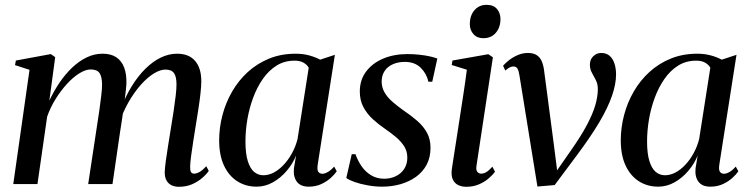

<svg xmlns="http://www.w3.org/2000/svg" viewBox="-20 -742 3016 774"><path d="M202.5 -511.5 179 -336.5Q197 -375 220.2 -409.2Q243.5 -443.5 271.2 -469.8Q299 -496 329.8 -510.8Q360.5 -525.5 394 -525.5Q427.5 -525.5 449 -511Q470.5 -496.5 480.8 -469Q491 -441.5 489.5 -402.5Q489 -394.5 487.5 -379.8Q486 -365 483.5 -346.2Q481 -327.5 477.5 -307L466 -300Q485 -352 510.5 -393.5Q536 -435 565.8 -464.5Q595.5 -494 628 -509.8Q660.5 -525.5 693.5 -525.5Q741.5 -525.5 766.5 -496.5Q791.5 -467.5 791.5 -414.5Q791.5 -394.5 788.2 -365.5Q785 -336.5 779.8 -302.8Q774.5 -269 769 -235Q764 -204 759 -172.2Q754 -140.5 750.5 -114Q747 -87.5 746.5 -71Q746 -55.5 749.8 -48.8Q753.5 -42 762.5 -42Q772.5 -42 784.5 -48.8Q796.5 -55.5 811.5 -72L821.5 -53Q811.5 -38.5 794.5 -24Q777.5 -9.5 754.2 0.8Q731 11 701 11Q684.5 11 671.5 4.8Q658.5 -1.5 651.2 -14.5Q644 -27.5 644 -48Q644.5 -62.5 648.2 -91.8Q652 -121 658 -157.2Q664 -193.5 669.5 -228.5Q675 -262 680 -294.8Q685 -327.5 688.2 -355.5Q691.5 -383.5 691.5 -401.5Q691.5 -433 681.5 -447.2Q671.5 -461.5 646.5 -461.5Q626 -461.5 600.5 -446Q575 -430.5 548.5 -401Q522 -371.5 498.5 -330.8Q475 -290 459 -240.5L478.5 -309.5Q476.5 -293 474.2 -276.5Q472 -260 469.2 -243.2Q466.5 -226.5 464 -210L433.5 0H335.5L370 -228Q375.5 -262 380.2 -295.2Q385 -328.5 388.2 -356.5Q391.5 -384.5 391.5 -401.5Q391 -433.5 381 -447.8Q371 -462 345.5 -462Q325 -462 300 -446.5Q275 -431 250.2 -404Q225.5 -377 204.2 -343Q183 -309 170 -271.5L131 0H33.5L99 -460.5L40.5 -479.5L44 -498L185 -524Z M1261 -80Q1257.5 -58 1263 -49.8Q1268.5 -41.5 1280 -41.5Q1289 -41.5 1301.5 -48.5Q1314 -55.5 1327 -70.5L1337.5 -51.5Q1330 -40 1314.2 -25.5Q1298.5 -11 1275.8 -0.2Q1253 10.5 1224.5 10.5Q1191.5 10.5 1176.5 -9.8Q1161.5 -30 1165 -64L1173.5 -115Q1160.5 -82.5 1136.2 -53.8Q1112 -25 1080.5 -7.2Q1049 10.5 1014.5 10.5Q970.5 10.5 936.2 -11.5Q902 -33.5 882.8 -75Q863.5 -116.5 863.5 -176Q863.5 -227.5 876.8 -278Q890 -328.5 915.8 -373Q941.5 -417.5 979 -451.8Q1016.5 -486 1065 -505.8Q1113.5 -525.5 1172 -525.5Q1200 -525.5 1225 -519Q1250 -512.5 1270.5 -501.5L1330 -521ZM1224.5 -469Q1218 -481 1203.8 -489.2Q1189.5 -497.5 1167.5 -497.5Q1127 -497.5 1095.2 -477.8Q1063.5 -458 1040 -424.5Q1016.5 -391 1000.8 -348.8Q985 -306.5 977.2 -260.8Q969.5 -215 969.5 -171.5Q969.5 -123 978.8 -93Q988 -63 1004.2 -49.2Q1020.5 -35.5 1041.5 -35.5Q1063 -35.5 1083.8 -46.5Q1104.5 -57.5 1123.2 -77.2Q1142 -97 1156.8 -123.8Q1171.5 -150.5 1179.5 -181.5Z M1722.5 -412.5H1707Q1700 -445 1676 -468.8Q1652 -492.5 1612 -492.5Q1585 -492.5 1564 -483.2Q1543 -474 1531 -456.5Q1519 -439 1518.5 -414.5Q1518.5 -390.5 1529.5 -370.8Q1540.5 -351 1559.8 -333.8Q1579 -316.5 1603 -299.5Q1636.5 -277 1661.8 -255Q1687 -233 1701.2 -207Q1715.5 -181 1715.5 -146.5Q1715.5 -107.5 1700 -78.2Q1684.5 -49 1657 -29.2Q1629.5 -9.5 1594.5 0.5Q1559.5 10.5 1520.5 10.5Q1492 10.5 1462.5 5.2Q1433 0 1409.8 -8.2Q1386.5 -16.5 1376 -24.5L1398 -120.5H1413Q1422.5 -93.5 1438.2 -71Q1454 -48.5 1476.8 -35Q1499.5 -21.5 1528.5 -21.5Q1554.5 -21.5 1575.8 -31.8Q1597 -42 1609.5 -61.2Q1622 -80.5 1622 -106.5Q1622 -132.5 1609 -152.8Q1596 -173 1574.8 -190.5Q1553.5 -208 1529 -225Q1505.5 -241 1483 -261.5Q1460.5 -282 1445.5 -309.2Q1430.5 -336.5 1430.5 -373Q1430.5 -420 1456 -453.8Q1481.5 -487.5 1524.8 -505.8Q1568 -524 1622 -524Q1646.5 -524 1670 -521.5Q1693.5 -519 1712.5 -514.8Q1731.5 -510.5 1743 -506Z M1860 11Q1841.5 11 1827 4Q1812.5 -3 1805.2 -18.8Q1798 -34.5 1801.5 -60.5Q1803 -71.5 1807.8 -101.8Q1812.5 -132 1819.2 -175Q1826 -218 1833.5 -267.5Q1841 -317 1848.8 -367.2Q1856.5 -417.5 1862 -461L1801 -480L1804 -498L1948.5 -523.5L1967 -511L1901 -75Q1898 -56 1904.5 -49Q1911 -42 1919 -42Q1929.5 -42 1939.8 -47.8Q1950 -53.5 1965 -70L1975.5 -50Q1965.5 -36 1949 -22Q1932.5 -8 1910 1.5Q1887.5 11 1860 11ZM1928.5 -588Q1903 -588 1888.5 -604.5Q1874 -621 1874 -644.5Q1874 -679.5 1892.8 -701Q1911.5 -722.5 1941.5 -722.5Q1969.5 -722.5 1983.5 -705.8Q1997.5 -689 1997.5 -666Q1997.5 -631.5 1978.8 -609.8Q1960 -588 1928.5 -588Z M2074 -438Q2071 -457.5 2065.8 -465.8Q2060.5 -474 2050 -474Q2041 -474 2033 -469.2Q2025 -464.5 2017 -457.5L2008 -477Q2017 -487.5 2032.2 -499.5Q2047.5 -511.5 2067.2 -520Q2087 -528.5 2108 -528.5Q2131 -528.5 2144.5 -519.2Q2158 -510 2164.8 -493Q2171.5 -476 2174 -453L2212 -164.5L2228.5 -34.5L2203 -22.5L2280.5 -134Q2323 -194.5 2346.5 -239.2Q2370 -284 2379.8 -318Q2389.5 -352 2390 -379.5Q2390.5 -402.5 2382.2 -418.5Q2374 -434.5 2366 -449Q2358 -463.5 2358 -481Q2358 -502.5 2371.8 -515.5Q2385.5 -528.5 2403.5 -528.5Q2424.5 -528.5 2437.8 -516.8Q2451 -505 2457.2 -485.2Q2463.5 -465.5 2463.5 -441.5Q2463.5 -403.5 2447.2 -356Q2431 -308.5 2395.8 -249Q2360.5 -189.5 2304 -114L2216 4L2146.5 10L2121 -147.5Z M2880 -80Q2876.5 -58 2882 -49.8Q2887.5 -41.5 2899 -41.5Q2908 -41.5 2920.5 -48.5Q2933 -55.5 2946 -70.5L2956.5 -51.5Q2949 -40 2933.2 -25.5Q2917.5 -11 2894.8 -0.2Q2872 10.5 2843.5 10.5Q2810.5 10.5 2795.5 -9.8Q2780.5 -30 2784 -64L2792.5 -115Q2779.5 -82.5 2755.2 -53.8Q2731 -25 2699.5 -7.2Q2668 10.5 2633.5 10.5Q2589.5 10.5 2555.2 -11.5Q2521 -33.5 2501.8 -75Q2482.5 -116.5 2482.5 -176Q2482.5 -227.5 2495.8 -278Q2509 -328.5 2534.8 -373Q2560.5 -417.5 2598 -451.8Q2635.5 -486 2684 -505.8Q2732.5 -525.5 2791 -525.5Q2819 -525.5 2844 -519Q2869 -512.5 2889.5 -501.5L2949 -521ZM2843.5 -469Q2837 -481 2822.8 -489.2Q2808.5 -497.5 2786.5 -497.5Q2746 -497.5 2714.2 -477.8Q2682.5 -458 2659 -424.5Q2635.5 -391 2619.8 -348.8Q2604 -306.5 2596.2 -260.8Q2588.5 -215 2588.5 -171.5Q2588.5 -123 2597.8 -93Q2607 -63 2623.2 -49.2Q2639.5 -35.5 2660.5 -35.5Q2682 -35.5 2702.8 -46.5Q2723.5 -57.5 2742.2 -77.2Q2761 -97 2775.8 -123.8Q2790.5 -150.5 2798.5 -181.5Z"/></svg>

Font: Merriweather 120pt
Style: Italic
Weight: 400
Italic angle: -7.8°
Version: Version 2.101